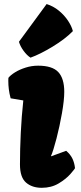

<svg xmlns="http://www.w3.org/2000/svg" viewBox="-20 -895 390 925"><path d="M204.6 -875.5Q237.3 -865.2 263.9 -843.3Q290.5 -821.3 307.9 -794.9Q325.2 -768.6 331.1 -745.1Q293.9 -707 233.6 -670.4Q173.3 -633.8 127 -617.2Q109.4 -628.4 93.3 -650.6Q77.1 -672.9 71.3 -693.8ZM31.2 -421.4Q24.9 -445.3 22.5 -465.1Q20 -484.9 20 -506.3L20.5 -520Q30.8 -533.2 52.5 -546.6Q74.2 -560.1 103.3 -569.3Q132.3 -578.6 163.6 -578.6Q231.9 -578.6 260.7 -547.9Q289.6 -517.1 289.6 -452.1Q289.6 -413.1 278.6 -350.1Q267.6 -287.1 252.2 -227.8Q236.8 -168.5 225.6 -143.1L226.6 -142.1L298.8 -168.5Q318.4 -151.9 328.4 -131.8Q338.4 -111.8 341.3 -85.4Q341.3 -82 319.8 -57.4Q298.3 -32.7 262.9 -11.5Q227.5 9.8 181.2 9.8Q134.3 9.8 105.2 -15.6Q76.2 -41 76.2 -102.5Q76.2 -174.3 80.1 -254.9Q84 -335.4 92.3 -411.1Z"/></svg>

Font: Kavoon
Style: Regular
Weight: 400
Designer: Viktoriya Grabowska
Foundry: Viktoriya Grabowska
Version: Version 1.004; ttfautohint (v1.4.1)